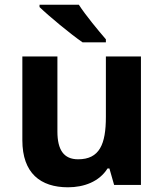

<svg xmlns="http://www.w3.org/2000/svg" viewBox="-20 -786 697 816"><path d="M315 -766H148V-756C186 -719 280 -641 331 -606H430V-619C398 -656 344 -721 315 -766ZM579 -546H430V-289C430 -173 403 -109 312 -109C251 -109 224 -149 224 -227V-546H75V-190C75 -50 152 10 269 10C337 10 402 -14 437 -70H445L465 0H579Z"/></svg>

Font: Noto Sans Arabic UI
Style: Bold
Weight: 700
Designer: Monotype Design Team, Nadine Chahine and Nizar Qandah
Foundry: Monotype Imaging Inc.
Version: Version 2.010